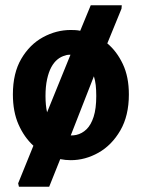

<svg xmlns="http://www.w3.org/2000/svg" viewBox="-20 -605 539 730"><path d="M52 105 49 92 107 -51Q72 -83 50.5 -131.5Q29 -180 29 -246Q29 -327 61 -381.5Q93 -436 143.5 -463.5Q194 -491 249 -491Q258 -491 267 -490.5Q276 -490 285 -488L325 -585H443L442 -572L388 -440Q424 -410 447 -361.5Q470 -313 470 -246Q470 -165 437.5 -109Q405 -53 354.5 -24.5Q304 4 249 4Q239 4 229 3Q219 2 209 0L167 105ZM159 -178 248 -397Q243 -397 238 -396.5Q233 -396 228 -394Q212 -390 198.5 -379Q185 -368 175 -349.5Q165 -331 159 -303.5Q153 -276 153 -240Q153 -222 154.5 -206.5Q156 -191 159 -178ZM270 -92Q292 -97 309 -113.5Q326 -130 336 -161Q346 -192 346 -240Q346 -263 344 -281Q342 -299 337 -315L249 -90Q254 -90 260 -90.5Q266 -91 270 -92Z"/></svg>

Font: Kreon Light
Style: Regular
Weight: 300
Designer: Julia Petretta
Foundry: Julia Petretta and Eli Heuer
Version: Version 2.002